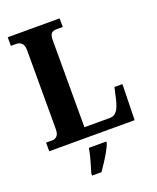

<svg xmlns="http://www.w3.org/2000/svg" viewBox="-168 -812 922 1130"><g transform="rotate(-20 293.0 -246.5)"><path d="M21 0V-54H62Q77 -54 89.5 -66.5Q102 -79 102 -109V-602Q102 -634 88.5 -647Q75 -660 56 -660H21V-714H346V-660H307Q282 -660 273 -647.5Q264 -635 264 -605V-62H424Q450 -62 466.5 -82.5Q483 -103 494 -149L511 -224H561L556 0ZM209 208Q218 178 230 136Q242 94 247 61H356V71Q348 92 333 119Q318 146 300.5 172.5Q283 199 268 221H209Z"/></g></svg>

Font: Noto Serif Georgian Condensed ExtraBold
Style: Regular
Weight: 800
Width: 3
Designer: Monotype Design Team, Akaki Razmadze
Foundry: Google LLC
Version: Version 2.003; ttfautohint (v1.8.4.7-5d5b)